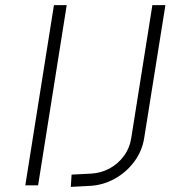

<svg xmlns="http://www.w3.org/2000/svg" viewBox="-20 -725 711 751"><path d="M79 0 191 -705H241L129 0ZM257 6 260 -42 337 -46Q375 -48 408.5 -66Q442 -84 465 -115.5Q488 -147 494 -189L576 -705H627L544 -185Q536 -134 505 -92.5Q474 -51 429 -26Q384 -1 333 2Z"/></svg>

Font: Nunito Sans 7pt ExtraLight
Style: Italic
Weight: 250
Italic angle: -9°
Designer: Vernon Adams
Foundry: Vernon Adams
Version: Version 3.101;gftools[0.9.27]